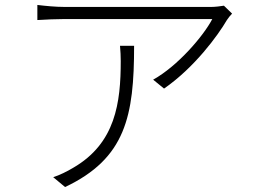

<svg xmlns="http://www.w3.org/2000/svg" viewBox="-20 -730 1040 776"><path d="M465 -545C467 -523 468 -503 468 -483C468 -315 447 -151 276 -52C253 -38 219 -21 195 -14L243 26C488 -90 522 -261 522 -545ZM885 -707C874 -705 849 -702 835 -702H240C205 -702 164 -706 131 -710V-649C166 -651 205 -653 240 -653H838C802 -584 698 -463 599 -408L643 -372C766 -457 861 -587 897 -649C903 -658 911 -668 918 -675Z"/></svg>

Font: Noto Sans CJK Light
Style: Regular
Weight: 300
Designer: Ryoko NISHIZUKA (kana & ideographs); Paul D. Hunt (Latin, Greek & Cyrillic); Wenlong ZHANG (bopomofo); Sandoll Communica
Foundry: Adobe Systems Incorporated
Version: Version 1.000;PS 1;hotconv 1.0.78;makeotf.lib2.5.61930